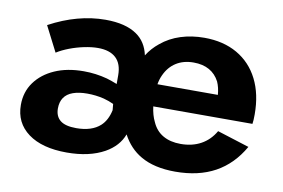

<svg xmlns="http://www.w3.org/2000/svg" viewBox="-58 -567 991 673"><g transform="rotate(10 437.0 -231.0)"><path d="M214 10Q126 10 76.5 -26.5Q27 -63 27 -127Q27 -173 52 -207.5Q77 -242 121 -261.5Q165 -281 224 -281Q267 -281 308 -270Q325 -265 345 -257V-288Q345 -329 323 -349.5Q301 -370 259 -370Q237 -370 210.5 -364.5Q184 -359 159 -349.5Q134 -340 115 -328L69 -418Q119 -445 169 -458.5Q219 -472 268 -472Q340 -472 380 -444Q415 -420 425 -373Q442 -400 467 -420Q497 -445 536 -457.5Q575 -470 620 -470Q688 -470 737.5 -441.5Q787 -413 813.5 -360.5Q840 -308 840 -236Q840 -226 839.5 -216.5Q839 -207 838 -202H485Q489 -171 500 -149Q513 -119 539 -104Q565 -89 602 -89Q643 -89 674 -106Q705 -123 724 -156L838 -120Q801 -55 742 -22.5Q683 10 600 10Q525 10 477 -18Q435 -42 410 -89Q394 -46 348 -20Q294 10 214 10ZM701 -281Q699 -307 690 -327Q677 -352 654 -365Q631 -378 598 -378Q562 -378 536 -361.5Q510 -345 496 -314Q489 -299 486 -281ZM232 -80Q287 -80 317 -107Q339 -127 347 -164L345 -186Q328 -194 309 -199Q280 -206 250 -206Q220 -206 199 -198.5Q178 -191 167.5 -175.5Q157 -160 157 -137Q157 -109 175 -94.5Q193 -80 232 -80Z"/></g></svg>

Font: Venryn Sans SemiBold
Style: Regular
Weight: 600
Designer: Owen Earl, indestructible type* (font) & Cristiano Sobral (main changes)
Version: Version 3.60;October 28, 2020;FontCreator 13.0.0.2681 64-bit